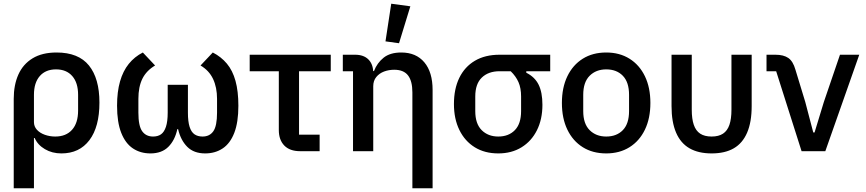

<svg xmlns="http://www.w3.org/2000/svg" viewBox="-20 -815 4666 1035"><path d="M54 200V-282Q54 -357 79 -413Q104 -469 155.5 -500.5Q207 -532 285 -532Q403 -532 459.5 -462Q516 -392 516 -262Q516 -131 462 -59.5Q408 12 311 12Q261 12 222 -11Q183 -34 167 -71H163V200ZM278 -79Q336 -79 368.5 -115.5Q401 -152 401 -219V-304Q401 -369 369.5 -405Q338 -441 282 -441Q226 -441 194.5 -405Q163 -369 163 -304V-157Q163 -133 179 -115.5Q195 -98 221.5 -88.5Q248 -79 278 -79Z M993 -358V-208Q993 -160 1002 -131.5Q1011 -103 1028.5 -91Q1046 -79 1072 -79Q1110 -79 1130 -107.5Q1150 -136 1150 -208V-282Q1150 -344 1128.5 -389.5Q1107 -435 1061 -462L1127 -532Q1172 -509 1203 -472Q1234 -435 1249.5 -379Q1265 -323 1265 -245Q1265 -156 1243 -99Q1221 -42 1180.5 -15Q1140 12 1086 12Q1025 12 989.5 -23.5Q954 -59 940 -119H936Q923 -59 887.5 -23.5Q852 12 791 12Q737 12 696.5 -15Q656 -42 633.5 -99Q611 -156 611 -245Q611 -320 627 -376Q643 -432 674 -470.5Q705 -509 750 -532L816 -462Q769 -434 747.5 -390.5Q726 -347 726 -282V-208Q726 -136 746.5 -107.5Q767 -79 805 -79Q831 -79 848 -91Q865 -103 874.5 -131.5Q884 -160 884 -208V-358Z M1703 0H1598Q1542 0 1512.5 -30.5Q1483 -61 1483 -114V-431H1326V-520H1763V-431H1592V-89H1703Z M1992 0H1883V-431H1828V-520H1894Q1941 -520 1966.5 -494Q1992 -468 1992 -422V-418L1950 -432H1996Q2013 -476 2048 -504Q2083 -532 2143 -532Q2223 -532 2267.5 -479Q2312 -426 2312 -330V200H2203V-317Q2203 -378 2179.5 -408.5Q2156 -439 2105 -439Q2076 -439 2050.5 -429.5Q2025 -420 2008.5 -400Q1992 -380 1992 -350ZM2192 -781 2131 -582 2058 -592 2089 -795Z M2946 -431H2817V-423Q2863 -400 2883.5 -358.5Q2904 -317 2904 -250Q2904 -172 2874.5 -113Q2845 -54 2791.5 -21Q2738 12 2666 12Q2593 12 2539.5 -21Q2486 -54 2456.5 -114Q2427 -174 2427 -254Q2427 -336 2456 -395.5Q2485 -455 2540 -487.5Q2595 -520 2673 -520H2946ZM2733 -431H2673Q2613 -431 2577.5 -397Q2542 -363 2542 -295V-216Q2542 -148 2576.5 -113.5Q2611 -79 2666 -79Q2722 -79 2755.5 -113.5Q2789 -148 2789 -216V-295Q2789 -340 2775 -372Q2761 -404 2733 -431Z M3248 12Q3175 12 3121.5 -21.5Q3068 -55 3038.5 -116Q3009 -177 3009 -260Q3009 -343 3038.5 -404Q3068 -465 3121.5 -498.5Q3175 -532 3248 -532Q3320 -532 3373.5 -498.5Q3427 -465 3456.5 -404Q3486 -343 3486 -260Q3486 -177 3456.5 -116Q3427 -55 3373.5 -21.5Q3320 12 3248 12ZM3248 -79Q3304 -79 3337.5 -113.5Q3371 -148 3371 -216V-304Q3371 -372 3337.5 -406.5Q3304 -441 3248 -441Q3193 -441 3158.5 -406.5Q3124 -372 3124 -304V-216Q3124 -148 3158.5 -113.5Q3193 -79 3248 -79Z M3709 -520V-224Q3709 -174 3720 -142Q3731 -110 3754.5 -94.5Q3778 -79 3816 -79Q3854 -79 3877.5 -94.5Q3901 -110 3912 -142Q3923 -174 3923 -224V-520H4032V-243Q4032 -157 4007.5 -100Q3983 -43 3935.5 -15.5Q3888 12 3816 12Q3745 12 3697 -15.5Q3649 -43 3624.5 -100Q3600 -157 3600 -243V-520Z M4429 0H4301L4164 -431H4112V-520H4160Q4204 -520 4229.5 -502.5Q4255 -485 4268 -439L4321 -265L4364 -101H4371L4421 -265L4508 -520H4612Z"/></svg>

Font: IBM Plex Sans Medium
Style: Regular
Weight: 500
Designer: Mike Abbink, Paul van der Laan, Pieter van Rosmalen
Foundry: Bold Monday
Version: Version 3.201